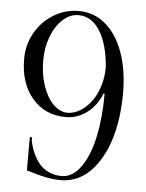

<svg xmlns="http://www.w3.org/2000/svg" viewBox="-48 -645 527 692"><g transform="rotate(5 216.0 -299.5)"><path d="M28 0ZM210 -606Q264.2 -606 306.1 -570.9Q348 -535.8 371 -471.9Q394 -408 394 -325Q394 -266 384.8 -214.1Q375.5 -162.2 358.1 -122Q340.8 -81.8 316.9 -52.6Q293 -23.5 262.9 -8.2Q232.8 7 199 7Q169.5 7 141.1 1Q112.8 -5 94.9 -11Q77 -17 73 -17V-138H81V-127Q84.2 -110.2 89.5 -94.9Q94.8 -79.5 104.4 -63.1Q114 -46.8 126.5 -35Q139 -23.2 157.8 -15.6Q176.5 -8 199 -8Q238.8 -8 268.5 -49.6Q298.2 -91.2 313.1 -160.8Q328 -230.2 328 -317H324Q305.2 -270.5 270.5 -245.8Q235.8 -221 196 -221Q120.5 -221 74.2 -274.9Q28 -328.8 28 -417Q28 -468 52.5 -511.5Q77 -555 118.9 -580.5Q160.8 -606 210 -606ZM210 -591Q179.5 -591 153.5 -567.6Q127.5 -544.2 112.2 -504.1Q97 -464 97 -417Q97 -367.8 111 -326.4Q125 -285 148.9 -261Q172.8 -237 201 -237Q222.8 -237 244.5 -249.8Q266.2 -262.5 283.9 -284.9Q301.5 -307.2 312.6 -340.6Q323.8 -374 324 -412Q317.2 -496.5 287 -543.8Q256.8 -591 210 -591Z"/></g></svg>

Font: FogtwoNo5
Style: Regular
Weight: 400
Designer: gluk (gluksza@wp.pl)
Foundry: gluk (gluksza@wp.pl)
Version: Version 0.87